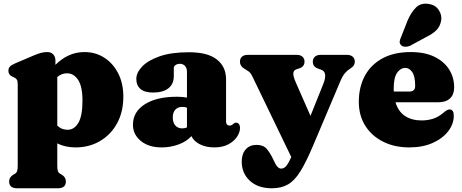

<svg xmlns="http://www.w3.org/2000/svg" viewBox="-20 -776 2478 1029"><path d="M277 -452V-428.5Q310 -461.5 348.8 -479.2Q387.5 -497 433 -497Q492.5 -497 539.5 -466.5Q586.5 -436 613.8 -382.2Q641 -328.5 641 -258Q641 -176.5 607.5 -115.2Q574 -54 516 -20Q458 14 385 14Q329.5 14 287 -7.5V109.5Q287 132.5 290.2 141.2Q293.5 150 301 154.5L310 159.5Q333 173 333 196.5Q333 233 290.5 233H71.5Q29 233 29 196.5Q29 173 52.5 159.5L61.5 154.5Q68.5 150 71.8 141.2Q75 132.5 75 109.5V-322.5Q75 -342 70.2 -349.2Q65.5 -356.5 56.5 -360.5L47.5 -364.5Q25 -374.5 25 -396.5Q25 -410.5 33 -419Q41 -427.5 60.5 -436L159 -478Q183.5 -488.5 200 -492.8Q216.5 -497 232.5 -497Q254 -497 265.5 -484.2Q277 -471.5 277 -452ZM339.5 -383Q310 -383.5 287 -363V-102.5Q300 -90.5 313.8 -85.5Q327.5 -80.5 342.5 -80.5Q378 -80.5 400 -117.8Q422 -155 422 -235.5Q422 -313.5 398.2 -348.5Q374.5 -383.5 339.5 -383Z M692.5 -107.5Q692.5 -176.5 755.8 -217Q819 -257.5 928 -257.5Q958.5 -257.5 982 -253V-392Q982 -410.5 971.8 -422.2Q961.5 -434 944 -434Q931 -434 921.2 -427.8Q911.5 -421.5 911.5 -411V-368Q911.5 -326 882.8 -303Q854 -280 800.5 -280Q755 -280 732.8 -299.2Q710.5 -318.5 710.5 -353Q710.5 -386 741.5 -419Q772.5 -452 835 -474Q897.5 -496 992.5 -496Q1093 -496 1142.2 -457.2Q1191.5 -418.5 1191.5 -351.5V-124Q1191.5 -115.5 1196 -109.2Q1200.5 -103 1211 -103Q1218 -103 1222.5 -106Q1227 -109 1230.5 -112Q1233.5 -114.5 1236.8 -116.5Q1240 -118.5 1244.5 -118.5Q1255.5 -118.5 1261 -110.5Q1266.5 -102.5 1266.5 -91.5Q1266.5 -67.5 1250.5 -43.2Q1234.5 -19 1203.8 -2.5Q1173 14 1129 14Q1084 14 1051 -2.8Q1018 -19.5 1006 -46.5Q980 -17.5 937 -1.8Q894 14 846.5 14Q776.5 14 734.5 -20.8Q692.5 -55.5 692.5 -107.5ZM906 -147Q906 -118.5 919.8 -103.2Q933.5 -88 956.5 -88Q969.5 -88 982 -93V-199Q970.5 -203 956 -203Q933 -203 919.5 -188Q906 -173 906 -147Z M1657.5 5.5Q1621 92 1590.2 141.8Q1559.5 191.5 1523.8 212.2Q1488 233 1437 233Q1362.5 233 1319 192.8Q1275.5 152.5 1275.5 90Q1275.5 49 1296.8 24.8Q1318 0.5 1354.5 0.5Q1391 0.5 1408.8 21Q1426.5 41.5 1442 73.5L1453 96Q1467.5 127.5 1487 127.5Q1500 127.5 1511.5 116.5Q1523 105.5 1541 65.5L1332.5 -366.5Q1323 -386 1312.5 -393.2Q1302 -400.5 1288 -409Q1266 -422 1266 -445.5Q1266 -462.5 1277 -472.2Q1288 -482 1307.5 -482H1570.5Q1589.5 -482 1600.8 -472.2Q1612 -462.5 1612 -445.5Q1612 -418.5 1583.5 -409.5L1569.5 -405Q1553.5 -399.5 1552 -384Q1550.5 -368.5 1564.5 -336L1644 -155L1713 -327Q1738 -390 1700 -403L1684.5 -408.5Q1656.5 -418 1656.5 -445.5Q1656.5 -462.5 1667.8 -472.2Q1679 -482 1698 -482H1840Q1859 -482 1870.2 -472.2Q1881.5 -462.5 1881.5 -445.5Q1881.5 -422.5 1858 -409Q1841.5 -399 1828.5 -383.8Q1815.5 -368.5 1802 -336Z M2414 -307.5Q2414 -269.5 2392 -248.8Q2370 -228 2330.5 -228H2099.5Q2114.5 -178 2150.8 -154.2Q2187 -130.5 2239.5 -130.5Q2271 -130.5 2299.5 -139.2Q2328 -148 2353 -169Q2367 -181 2374.8 -185.2Q2382.5 -189.5 2390 -189.5Q2412 -188.5 2412 -156Q2412 -111.5 2382.2 -72.8Q2352.5 -34 2299 -10Q2245.5 14 2173.5 14Q2094 14 2033 -16.8Q1972 -47.5 1937.5 -102.2Q1903 -157 1903 -230.5Q1903 -309 1935.2 -369.2Q1967.5 -429.5 2029.8 -463.2Q2092 -497 2181.5 -497Q2256.5 -497 2308.2 -471.8Q2360 -446.5 2387 -403.8Q2414 -361 2414 -307.5ZM2090 -301.5Q2090 -293.5 2090.5 -285.5H2174.5Q2205 -285.5 2205 -315Q2205 -367 2189.5 -389.5Q2174 -412 2152 -412Q2126.5 -412 2108.2 -385.8Q2090 -359.5 2090 -301.5ZM2165 -667.5Q2184 -711 2209.8 -736.2Q2235.5 -761.5 2277 -755Q2313 -750 2331 -723Q2349 -696 2344.5 -667Q2339.5 -636 2320 -615.5Q2300.5 -595 2260.5 -575.5L2177.5 -530.5Q2164.5 -525 2151 -525.5Q2137.5 -526 2129.5 -534Q2120.5 -543.5 2122.2 -554.8Q2124 -566 2130 -578.5Z"/></svg>

Font: Fraunces 9pt S050 Black
Style: Regular
Weight: 900
Version: Version 1.000; ttfautohint (v1.8.3)